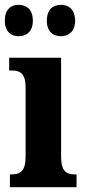

<svg xmlns="http://www.w3.org/2000/svg" viewBox="-30 -775 353 795"><path d="M223 -625C251 -625 281 -642 281 -689C281 -739 251 -755 223 -755C192 -755 164 -739 164 -689C164 -642 192 -625 223 -625ZM47 -625C77 -625 106 -642 106 -689C106 -739 77 -755 47 -755C18 -755 -10 -739 -10 -689C-10 -642 18 -625 47 -625ZM11 0H287V-53H278C245 -53 223 -67 223 -125V-536H8V-483H22C53 -483 76 -469 76 -415V-125C76 -68 54 -53 20 -53H11Z"/></svg>

Font: Noto Serif Armenian ExtraCondensed ExtraBold
Style: Regular
Weight: 800
Width: 2
Designer: Monotype Design Team
Foundry: Monotype Imaging Inc.
Version: Version 2.008